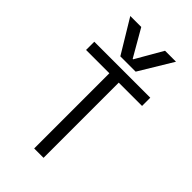

<svg xmlns="http://www.w3.org/2000/svg" viewBox="-294 -1094 1188 1188"><g transform="rotate(45 300.0 -500.0)"><path d="M259 0V-658H55V-730H545V-658H341V0ZM100 -1000 233 -780H367L500 -1000H404L302 -823H298L196 -1000Z"/></g></svg>

Font: M PLUS Code Latin 60
Style: Regular
Weight: 400
Width: 7
Monospace: yes
Designer: Coji Morishita
Foundry: UNDERFOREST DESIGN
Version: Version 1.005; ttfautohint (v1.8.3)